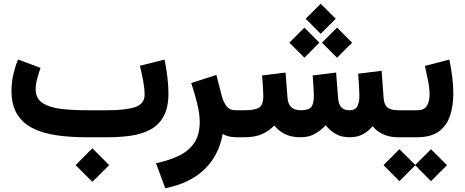

<svg xmlns="http://www.w3.org/2000/svg" viewBox="-20 -717 2428 1003"><path d="M462.4 57.6 550.3 145.5 462.4 232.9 375 145.5ZM542.5 0H429.7Q345.2 0 274.2 -10.5Q203.1 -21 150.6 -47.4Q98.1 -73.7 69.1 -121.3Q40 -168.9 40 -243.2Q40 -287.1 49.8 -328.9Q59.6 -370.6 74.2 -406.2L191.9 -362.3Q183.6 -339.4 175 -308.8Q166.5 -278.3 166.5 -251Q166.5 -202.1 202.6 -178.7Q238.8 -155.3 298.6 -148.2Q358.4 -141.1 429.7 -141.1H543.9Q634.3 -141.1 684.8 -157.2Q735.4 -173.3 735.4 -222.2Q735.4 -254.4 727.8 -295.4Q720.2 -336.4 710.9 -373.5L839.4 -405.8Q849.1 -359.9 854.5 -314.7Q859.9 -269.5 859.9 -229Q859.9 -155.8 835.4 -110.4Q811 -64.9 767.3 -41Q723.6 -17.1 666 -8.5Q608.4 0 542.5 0Z M1216.3 0Q1171.9 0 1143.1 -17.1Q1123.5 95.2 1047.1 168.5Q970.7 241.7 843.3 266.1L794.9 135.7Q865.7 120.6 916.7 95.5Q967.8 70.3 995.6 28.3Q1023.4 -13.7 1023.4 -80.1Q1023.4 -124.5 1009.3 -179.9Q995.1 -235.4 979 -283.2L1110.4 -325.7L1138.7 -215.3Q1147 -184.1 1163.1 -162.6Q1179.2 -141.1 1210.9 -141.1H1230V0Z M1655.3 -697.3 1733.9 -619.1 1655.3 -540.5 1576.7 -619.1ZM1740.7 -572.8 1819.3 -494.1 1740.7 -415.5 1662.1 -494.1ZM1570.3 -572.8 1648.4 -494.1 1570.3 -415.5 1491.7 -494.1ZM1806.2 0Q1762.7 0 1732.4 -18.1Q1702.1 -36.1 1681.6 -62.5Q1656.7 -36.1 1625.2 -18.1Q1593.8 0 1550.8 0Q1501.5 0 1468 -16.8Q1434.6 -33.7 1413.1 -61.5Q1386.2 -33.2 1349.1 -16.6Q1312 0 1255.4 0H1210.4V-141.1H1256.3Q1310.1 -141.1 1332.8 -154.3Q1355.5 -167.5 1355.5 -217.8Q1355.5 -225.6 1354.5 -243.7Q1353.5 -261.7 1352.1 -283.4Q1350.6 -305.2 1349.1 -322.8L1471.7 -337.9L1481.9 -206.1Q1486.3 -141.1 1551.8 -141.1Q1592.3 -141.1 1606 -158Q1619.6 -174.8 1619.6 -217.8Q1619.6 -224.6 1618.7 -242.9Q1617.7 -261.2 1616.2 -283.2Q1614.7 -305.2 1613.3 -322.8L1735.8 -337.9L1746.1 -206.1Q1748 -175.8 1761.2 -158.4Q1774.4 -141.1 1805.2 -141.1Q1835.4 -141.1 1846.4 -161.1Q1857.4 -181.2 1857.4 -217.8Q1857.4 -235.4 1855.5 -268.6Q1853.5 -301.8 1851.1 -332L1973.6 -347.2L1983.9 -206.1Q1986.3 -169.9 2004.2 -155.5Q2022 -141.1 2059.6 -141.1H2074.2V0H2060.5Q2015.6 0 1981.2 -15.6Q1946.8 -31.2 1926.8 -58.1Q1906.7 -33.2 1877.4 -16.6Q1848.1 0 1806.2 0Z M2158.7 0H2053.7V-141.1H2159.2Q2196.3 -141.1 2210.2 -164.3Q2224.1 -187.5 2224.1 -223.1Q2224.1 -256.3 2216.1 -295.7Q2208 -335 2199.7 -372.6L2327.6 -405.8Q2336.9 -359.9 2342.5 -314.7Q2348.1 -269.5 2348.1 -228.5Q2348.1 -163.6 2330.8 -111.8Q2313.5 -60.1 2272 -30Q2230.5 0 2158.7 0ZM2066.4 62.5 2149.4 144.5 2231.4 62.5 2314.9 145.5 2231.4 229.5 2149.4 146.5 2066.4 229.5 1983.4 145.5Z"/></svg>

Font: Vazirmatn UI NL ExtraBold
Style: Regular
Weight: 800
Designer: Saber Rastikerdar
Foundry: Saber Rastikerdar
Version: Version 33.003